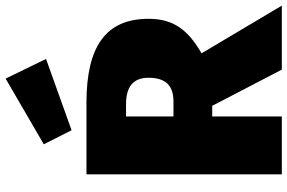

<svg xmlns="http://www.w3.org/2000/svg" viewBox="-190 -834 1024 684"><g transform="rotate(-90 322.0 -492.0)"><path d="M454 -840 384 -984 150 -848 200 -749ZM416 0H644L474 -286C559 -335 597 -387 597 -475C597 -628 497 -696 298 -696H43V0H249V-248H287ZM249 -555H293C354 -555 387 -530 387 -475C387 -414 359 -386 303 -386H249Z"/></g></svg>

Font: Fira Sans Heavy
Style: Regular
Weight: 900
Designer: bBox Type GmbH & Carrois Corporate GbR & Edenspiekermann AG
Foundry: bBox Type GmbH & Carrois Corporate GbR & Edenspiekermann AG
Version: Version 4.300;PS 004.300;hotconv 1.0.88;makeotf.lib2.5.64775